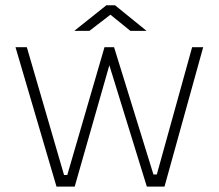

<svg xmlns="http://www.w3.org/2000/svg" viewBox="-20 -692 811 712"><path d="M189.5 0 37.5 -517H79.5L217.5 -43H229.5L367.5 -517H403L549 -45H561.5L692.5 -517H733.5L590 0H524.5L385.5 -450L257 0ZM255.5 -577.5 374.5 -672.5H406.5L523.5 -577.5H463.5L389.5 -637.5L311.5 -577.5Z"/></svg>

Font: Public Sans Thin Thin
Style: Regular
Weight: 250
Version: Version 2.001